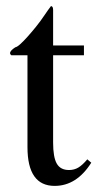

<svg xmlns="http://www.w3.org/2000/svg" viewBox="-20 -599 319 629"><path d="M255 -418H154V-132Q154 -84 166 -63Q178 -42 206 -42Q223 -42 236.5 -50Q250 -58 266 -77L279 -66Q231 10 159 10Q70 10 70 -117V-418H17Q13 -421 13 -425Q13 -433 30 -444Q36 -445 46.5 -454.5Q57 -464 70 -478.5Q83 -493 98 -511.5Q113 -530 127 -551Q132 -559 137 -565.5Q142 -572 147 -579Q154 -579 154 -566V-450H255Z"/></svg>

Font: Klingon pIqaD Mandel
Style: Regular
Weight: 400
Width: 0
Designer: Mike Neff (qa'vaj)
Foundry: Mike Neff and Michael Everson
Version: Version 2.003